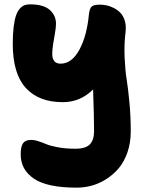

<svg xmlns="http://www.w3.org/2000/svg" viewBox="-20 -593 663 874"><path d="M329.1 261.2Q195.3 261.2 134.8 220.5Q74.2 179.7 74.2 109.9Q74.2 73.7 85 58.8Q95.7 43.9 121.1 43.9Q137.2 43.9 156.2 50.3Q175.3 56.6 192.6 64Q210 71.3 244.6 77.6Q279.3 84 323.2 84Q370.6 84 389.4 63.7Q408.2 43.5 408.2 4.9Q408.2 -57.6 403.8 -186Q345.7 -127.9 266.1 -127.9Q156.2 -127.9 97.2 -192.9Q38.1 -257.8 38.1 -393.1Q38.1 -437 42 -469.5Q45.9 -502 52.7 -521.7Q59.6 -541.5 69.8 -553.2Q80.1 -564.9 91.1 -569.1Q102.1 -573.2 116.2 -573.2Q178.2 -573.2 206.5 -547.9Q234.9 -522.5 234.9 -484.9Q234.9 -469.2 230.2 -441.9Q225.6 -414.6 221.9 -392.6Q218.3 -370.6 217.8 -349.1Q217.3 -327.6 226.6 -315.4Q235.8 -303.2 255.9 -303.2Q306.6 -303.2 341.1 -366.2Q375.5 -429.2 384.8 -527.8Q387.7 -555.2 397.7 -563.5Q407.7 -571.8 434.1 -571.8Q449.2 -571.8 464.8 -568.6Q480.5 -565.4 497.6 -556.9Q514.6 -548.3 527.6 -535.2Q540.5 -522 547.6 -500Q554.7 -478 551.8 -450.2Q544.4 -390.1 547.4 -329.6Q550.3 -269 556.4 -232.4Q562.5 -195.8 568.8 -130.4Q575.2 -64.9 575.2 4.9Q575.2 57.1 560.1 100.6Q544.9 144 520.3 173.1Q495.6 202.1 463.1 222.7Q430.7 243.2 397 252.2Q363.3 261.2 329.1 261.2Z"/></svg>

Font: Shantell Sans Irregular
Style: Regular
Weight: 800
Designer: Stephen Nixon, Anya Danilova, Shantell Martin
Foundry: Arrow Type
Version: Version 1.006;[9816181b4]